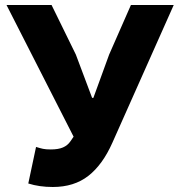

<svg xmlns="http://www.w3.org/2000/svg" viewBox="-20 -734 714 767"><path d="M93 -1 124 -147Q140 -142 151.5 -139.5Q163 -137 183 -137Q213 -137 231.5 -145Q250 -153 261 -169L274 -188L6 -714H186L283 -516L348 -343H353L416 -516L503 -714H674L429 -164Q390 -76 333 -31.5Q276 13 191 13Q137 13 93 -1Z"/></svg>

Font: Nebula Sans Bold
Style: Regular
Weight: 700
Designer: Paul D. Hunt for Adobe (as Source Sans)
Foundry: Nebula Entertainment & Broadcasting LLC
Version: Version 1.010